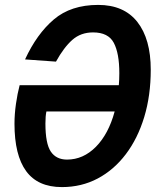

<svg xmlns="http://www.w3.org/2000/svg" viewBox="-20 -746 640 782"><path d="M594 -462Q594 -357 567.5 -269.5Q541 -182 492.5 -118Q444 -54 378 -19Q312 16 232 16Q134 16 86.5 -49Q39 -114 39 -242Q39 -281 45 -323Q51 -365 60 -399H464Q466 -423 466 -448Q466 -529 443.5 -571.5Q421 -614 359 -614Q309 -614 274.5 -583.5Q240 -553 208 -495L82 -504Q130 -608 199.5 -667Q269 -726 380 -726Q485 -726 539.5 -656.5Q594 -587 594 -462ZM253 -96Q319 -96 370.5 -148Q422 -200 447 -292H169Q165 -273 165 -243Q165 -161 187 -128.5Q209 -96 253 -96Z"/></svg>

Font: Geist Mono SemiBold
Style: Italic
Weight: 600
Italic angle: -12°
Monospace: yes
Designer: Basement.studio, Andrés Briganti, Mateo Zaragoza
Foundry: Basement.studio, Vercel, Andrés Briganti, Guido Ferreyra, Mateo Zaragoza
Version: Version 1.500; ttfautohint (v1.8.4.7-5d5b)